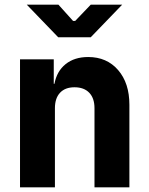

<svg xmlns="http://www.w3.org/2000/svg" viewBox="-20 -805 640 825"><path d="M536 -355V0H386V-340Q386 -383 363.5 -406.5Q341 -430 300 -430Q260 -430 238 -406.5Q216 -383 216 -340V0H66V-550H211V-445H214Q224 -499 262 -529.5Q300 -560 359 -560Q439 -560 487.5 -504Q536 -448 536 -355ZM370 -645H230L95 -785H231L294 -715H303L370 -785H505Z"/></svg>

Font: JetBrains Mono Extra Bold
Style: Regular
Weight: 800
Monospace: yes
Designer: Philipp Nurullin, Konstantin Bulenkov
Foundry: JetBrains
Version: 2.002